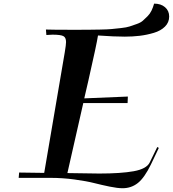

<svg xmlns="http://www.w3.org/2000/svg" viewBox="-20 -962 936 1039"><path d="M81.1 0.5 83.5 -28.3 219.2 -26.4 330.6 -679.7Q337.4 -720.7 337.4 -734.4Q337.4 -759.3 322.5 -766.8Q307.6 -774.4 264.2 -774.4Q257.3 -774.4 245.1 -773.4Q232.9 -772.5 231 -772.5L228.5 -802.2Q262.2 -800.8 376.5 -800.8Q427.2 -800.8 453.6 -801Q480 -801.3 521 -802Q562 -802.7 582.8 -804.7Q603.5 -806.6 634.5 -810.1Q665.5 -813.5 681.4 -818.8Q697.3 -824.2 719.2 -831.8Q741.2 -839.4 752.9 -849.9Q764.6 -860.4 778.1 -873.8Q791.5 -887.2 799.8 -904.3Q808.1 -921.4 814 -942.4Q850.6 -942.4 873 -923.1Q895.5 -903.8 895.5 -872.6Q895.5 -840.8 872.8 -818.1Q850.1 -795.4 812.3 -784.2Q774.4 -772.9 736.1 -768.3Q697.8 -763.7 655.3 -763.7Q598.1 -763.7 510.3 -770Q503.9 -726.6 458.5 -526.9L436 -429.7L671.9 -439.5L670.4 -404.3H430.7L344.7 -25.4Q491.2 -22.9 517.1 -22.9Q633.8 -22.9 703.4 -35.4Q772.9 -47.9 790 -82.5L831.1 -166.5L839.4 -161.6L796.9 -72.3Q761.7 0 726.1 28.3Q690.4 56.6 643.1 56.6Q616.2 56.6 573.5 47.9Q530.8 39.1 489.3 28.6Q447.8 18.1 383.3 9.3Q318.8 0.5 253.4 0.5Z"/></svg>

Font: QumpellkaNo12
Style: Regular
Weight: 500
Designer: gluk (gluksza@wp.pl)
Foundry: gluk (gluksza@wp.pl)
Version: Version 00.480